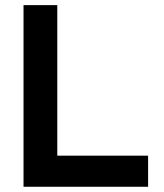

<svg xmlns="http://www.w3.org/2000/svg" viewBox="-20 -713 626 733"><path d="M69.8 0V-693.4H198.7V0ZM69.8 0V-118.7H545.4V0Z"/></svg>

Font: Cascadia Mono
Style: Regular
Weight: 400
Monospace: yes
Designer: Aaron Bell
Foundry: Saja Typeworks
Version: Version 2404.023